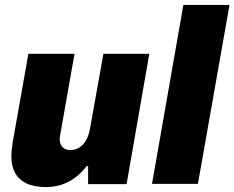

<svg xmlns="http://www.w3.org/2000/svg" viewBox="-20 -745 950 778"><path d="M167 13Q118 13 87 -2Q56 -17 41 -44.5Q26 -72 26 -111Q26 -125 27.5 -138Q29 -151 31 -166L95 -527H282L224 -199Q223 -194 222.5 -190Q222 -186 222 -182Q222 -168 227 -158Q232 -148 241.5 -142.5Q251 -137 265 -137Q281 -137 294.5 -143.5Q308 -150 318 -161.5Q328 -173 334.5 -188Q341 -203 344 -220L399 -527H585L493 1H337V-72H331Q310 -44 284 -25Q258 -6 229 3.5Q200 13 167 13Z M596 0 723 -725H910L782 0Z"/></svg>

Font: Archivo SemiCondensed Black
Style: Italic
Weight: 900
Width: 4
Italic angle: -10°
Designer: Hector Gatti
Foundry: Omnibus-Type
Version: Version 2.001